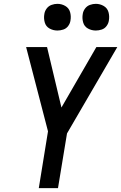

<svg xmlns="http://www.w3.org/2000/svg" viewBox="-20 -980 631 1000"><path d="M182 0H282L329 -285L591 -735H482L300 -420L225 -735H116L230 -296ZM479 -821Q494 -821 509.5 -826Q525 -831 535 -844.5Q545 -858 547 -873Q551 -896 545 -917Q539 -938 520 -949Q501 -960 479 -960Q464 -960 448.5 -954.5Q433 -949 423 -935.5Q413 -922 411 -907Q407 -885 413 -863.5Q419 -842 438 -831.5Q457 -821 479 -821ZM279 -821Q294 -821 309.5 -826Q325 -831 335 -844.5Q345 -858 347 -873Q351 -896 345 -917Q339 -938 320 -949Q301 -960 279 -960Q264 -960 248.5 -954.5Q233 -949 223 -935.5Q213 -922 211 -907Q207 -885 213 -863.5Q219 -842 238 -831.5Q257 -821 279 -821Z"/></svg>

Font: Iosevka Sparkle Medium
Style: Italic
Weight: 500
Italic angle: -9°
Designer: Belleve Invis
Foundry: Belleve Invis
Version: Version 4.5.0; ttfautohint (v1.8.3)